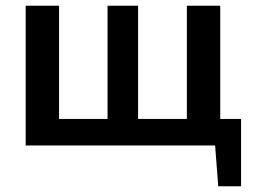

<svg xmlns="http://www.w3.org/2000/svg" viewBox="-20 -510 894 673"><path d="M752 -93H825V143H745L734 0H70V-490H187V-93H357V-490H464V-93H635V-490H752Z"/></svg>

Font: Exo 2 Semi Bold
Style: Regular
Weight: 600
Designer: Natanael Gama
Version: Version 1.001;PS 001.001;hotconv 1.0.88;makeotf.lib2.5.64775